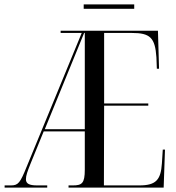

<svg xmlns="http://www.w3.org/2000/svg" viewBox="-20 -854 801 874"><path d="M361 -814H591V-834H361ZM1 0H195V-10H149C113 -10 98 -18 98 -38C98 -55 105 -74 119 -109L179 -256H366V-82C366 -19 353 -10 311 -10H292V0H725L731 -173H721L717 -110C712 -35 690 -10 614 -10H453L454 -373H655V-383H454V-704H580C663 -704 686 -683 692 -593L694 -541H704L699 -714H256V-704H352L101 -94C72 -22 63 -10 30 -10H1ZM184 -266 363 -704H366V-266Z"/></svg>

Font: Noto Serif Display ExtraCondensed
Style: Regular
Weight: 400
Width: 2
Designer: Monotype Design Team
Foundry: Monotype Imaging Inc.
Version: Version 2.009